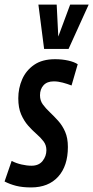

<svg xmlns="http://www.w3.org/2000/svg" viewBox="-45 -810 408 840"><path d="M-25 -16 6 -106Q25 -96 48.5 -90.5Q72 -85 93 -85Q125 -85 141.5 -106Q158 -127 158 -153Q158 -175 145.5 -191.5Q133 -208 114.5 -224Q96 -240 78 -260.5Q60 -281 47.5 -309.5Q35 -338 35 -380Q35 -424 52 -463Q69 -502 104.5 -526.5Q140 -551 196 -551Q227 -551 253.5 -545Q280 -539 295 -529L268 -436Q250 -443 229.5 -448.5Q209 -454 190 -454Q161 -454 145.5 -437Q130 -420 130 -393Q130 -370 142.5 -353Q155 -336 173 -319Q191 -302 209.5 -281.5Q228 -261 240 -233.5Q252 -206 252 -167Q252 -84 209.5 -37Q167 10 91 10Q53 10 25.5 3Q-2 -4 -25 -16ZM343 -790 255 -596H148L123 -790H203L210 -650L262 -790Z"/></svg>

Font: Georama ExtraCondensed SemiBold
Style: Italic
Weight: 600
Width: 2
Italic angle: -9°
Designer: Jean-Baptiste Levee
Foundry: Production Type
Version: Version 1.000